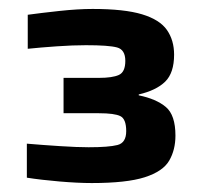

<svg xmlns="http://www.w3.org/2000/svg" viewBox="-20 -825 454 429"><path d="M185 -416Q154 -416 113 -419.5Q72 -423 40 -428V-504Q75 -501 114 -498.5Q153 -496 178 -496Q223 -496 242.5 -501Q262 -506 262 -532Q262 -559 249 -565.5Q236 -572 201 -572H122V-651H201Q231 -651 245.5 -657.5Q260 -664 260 -689Q260 -714 241.5 -719Q223 -724 172 -724Q143 -724 107 -721.5Q71 -719 42 -716V-792Q71 -796 112.5 -800.5Q154 -805 187 -805Q258 -805 297.5 -793Q337 -781 353 -758Q369 -735 369 -703Q369 -662 349 -642.5Q329 -623 290 -614V-612Q329 -604 350.5 -586Q372 -568 372 -522Q372 -490 358 -466Q344 -442 303.5 -429Q263 -416 185 -416Z"/></svg>

Font: Saira Expanded
Style: Bold
Weight: 700
Width: 7
Designer: Hector Gatti with collaboration of the Omnibus-Type team
Foundry: Omnibus-Type
Version: Version 1.100; ttfautohint (v1.8.3)